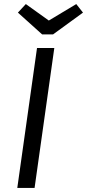

<svg xmlns="http://www.w3.org/2000/svg" viewBox="-20 -924 428 944"><path d="M150 0H65L162 -688H247ZM388 -862 241 -755H187L68 -862L107 -904L220 -823L355 -904Z"/></svg>

Font: Fira Sans Book
Style: Italic
Weight: 350
Italic angle: -8°
Designer: bBox Type GmbH & Carrois Corporate GbR & Edenspiekermann AG
Foundry: bBox Type GmbH & Carrois Corporate GbR & Edenspiekermann AG
Version: Version 4.301